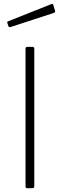

<svg xmlns="http://www.w3.org/2000/svg" viewBox="-20 -988 314 1008"><path d="M151 -742Q160 -742 160 -732V-12Q160 -5 158 -2.5Q156 0 148 0H125Q118 0 116 -2Q114 -4 114 -10V-732Q114 -742 123 -742ZM259 -964 269 -932Q272 -924 262 -920L35 -846Q31 -845 28.5 -846Q26 -847 24 -851L19 -866Q16 -874 22 -876L251 -967Q257 -969 259 -964Z"/></svg>

Font: Libre Franklin Thin
Style: Regular
Weight: 100
Designer: Pablo Impallari, Rodrigo Fuenzalida, Nhung Nguyen
Foundry: Impallari Type
Version: Version 3.000